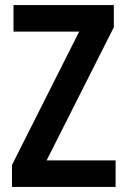

<svg xmlns="http://www.w3.org/2000/svg" viewBox="-20 -734 498 754"><path d="M434 0H27V-86L291 -610H33V-714H427V-627L163 -104H434Z"/></svg>

Font: Noto Sans Thai Looped Condensed SemiBold
Style: Regular
Weight: 600
Width: 3
Designer: Sasikarn Vongin, Ben Mitchell
Foundry: The Fontpad Ltd
Version: Version 1.001; ttfautohint (v1.8.4.7-5d5b)